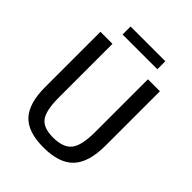

<svg xmlns="http://www.w3.org/2000/svg" viewBox="-225 -918 1051 1051"><g transform="rotate(45 300.0 -393.0)"><path d="M529.8 -239.3Q529.8 -108.9 474.1 -49.6Q418.5 9.8 295.4 9.8Q176.3 9.8 122.8 -47.6Q69.3 -105 69.3 -230.5V-658.7H162.6V-243.2Q162.6 -143.6 191.2 -104.7Q219.7 -65.9 294.9 -65.9Q373.5 -65.9 405.3 -106Q437 -146 437 -249.5V-658.7H529.8ZM434.6 -733.9H165.5V-795.9H434.6Z"/></g></svg>

Font: Courier New
Style: Regular
Weight: 400
Designer: Steve Matteson
Foundry: Ascender Corporation
Version: Version 2.00.3